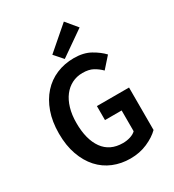

<svg xmlns="http://www.w3.org/2000/svg" viewBox="-210 -999 1021 1128"><g transform="rotate(-30 300.0 -434.5)"><path d="M340 12Q278 12 224.5 -10Q171 -32 132 -75Q93 -118 70.5 -181Q48 -244 48 -325Q48 -406 70.5 -469Q93 -532 132.5 -576Q172 -620 226.5 -643Q281 -666 345 -666Q410 -666 455.5 -640.5Q501 -615 530 -584L466 -512Q443 -535 415.5 -550Q388 -565 345 -565Q306 -565 273.5 -548.5Q241 -532 217.5 -501.5Q194 -471 181 -427Q168 -383 168 -328Q168 -216 213.5 -152.5Q259 -89 347 -89Q373 -89 397 -96.5Q421 -104 435 -118V-259H322V-354H540V-66Q508 -34 455.5 -11Q403 12 340 12ZM297 -688 246 -746 402 -881 465 -805Z"/></g></svg>

Font: Source Code Pro Semibold
Style: Regular
Weight: 600
Monospace: yes
Designer: Paul D. Hunt, Teo Tuominen
Foundry: Adobe Systems Incorporated
Version: Version 2.030;PS 1.000;hotconv 16.6.51;makeotf.lib2.5.65220